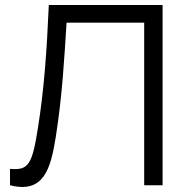

<svg xmlns="http://www.w3.org/2000/svg" viewBox="-20 -740 740 767"><path d="M20 0C155 34.5 182.5 -65.5 203 -194C229.5 -363.5 237 -511.5 246 -649.5H556V0H629.5V-720H175C167 -538.5 156.5 -385.5 131.5 -228.5C108.5 -82 93.5 -58.5 20 -65.5Z"/></svg>

Font: Hauora
Style: Regular
Weight: 400
Designer: Mikhail Sharanda
Foundry: WCYS & Co.
Version: Version 1.010